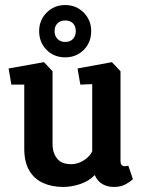

<svg xmlns="http://www.w3.org/2000/svg" viewBox="-20 -736 571 760"><path d="M230 4Q185 4 150 -12Q115 -28 95.5 -61.5Q76 -95 76 -148V-401H25L14 -465L154 -490L188 -454V-167Q188 -145 194 -129.5Q200 -114 210 -104Q220 -94 233 -90Q246 -86 261 -86Q288 -86 312 -101.5Q336 -117 345 -137V-403L298 -401L287 -465L423 -490L457 -454V-100Q457 -87 462 -82.5Q467 -78 474 -78Q479 -78 483 -79Q487 -80 488 -80L506 -27Q500 -20 480 -8Q460 4 431 4Q406 4 386 -7Q366 -18 355 -43Q332 -19 297.5 -7.5Q263 4 230 4ZM135 -613Q135 -656 164.5 -686Q194 -716 238 -716Q282 -716 311.5 -686Q341 -656 341 -613Q341 -568 311.5 -538.5Q282 -509 238 -509Q194 -509 164.5 -538.5Q135 -568 135 -613ZM196 -613Q196 -594 207.5 -582Q219 -570 238 -570Q258 -570 269 -582Q280 -594 280 -613Q280 -632 269 -643.5Q258 -655 238 -655Q219 -655 207.5 -643.5Q196 -632 196 -613Z"/></svg>

Font: Kreon Light SemiBold
Style: Regular
Weight: 600
Version: Version 2.002